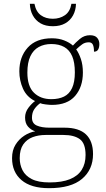

<svg xmlns="http://www.w3.org/2000/svg" viewBox="-20 -743 556 1003"><path d="M236 240Q142 240 92.5 198Q43 156 43 83Q43 42 61 13Q79 -16 106.5 -34Q134 -52 164 -57Q142 -64 126.5 -81.5Q111 -99 111 -129Q111 -157 128.5 -180Q146 -203 163 -215Q119 -237 100 -280Q81 -323 81 -370Q81 -446 125 -494.5Q169 -543 251 -543Q287 -543 315 -532Q343 -521 361 -505Q374 -520 397 -539.5Q420 -559 450 -559Q476 -559 487.5 -545.5Q499 -532 499 -513Q499 -495 492.5 -484Q486 -473 471 -473Q471 -498 465 -510Q459 -522 444 -522Q424 -522 409.5 -511.5Q395 -501 378 -485Q392 -466 402.5 -435Q413 -404 413 -364Q413 -289 372.5 -242Q332 -195 251 -195Q239 -195 218.5 -197.5Q198 -200 190 -204Q172 -191 159.5 -173Q147 -155 147 -128Q147 -98 172.5 -87Q198 -76 238 -76H317Q392 -76 429 -41Q466 -6 466 62Q466 143 408.5 191.5Q351 240 236 240ZM239 210Q304 210 345.5 193Q387 176 407 144Q427 112 427 67Q427 6 397 -16Q367 -38 311 -38H219Q181 -38 150.5 -26.5Q120 -15 101.5 11.5Q83 38 83 83Q83 117 97.5 146Q112 175 146 192.5Q180 210 239 210ZM248 -225Q287 -225 314.5 -238.5Q342 -252 356.5 -283Q371 -314 371 -365Q371 -417 357 -449.5Q343 -482 315.5 -497.5Q288 -513 248 -513Q211 -513 182.5 -497.5Q154 -482 138.5 -449Q123 -416 123 -364Q123 -292 157.5 -258.5Q192 -225 248 -225ZM256 -606Q218 -606 192 -621Q166 -636 151.5 -662.5Q137 -689 136 -723H160Q168 -682 193.5 -663.5Q219 -645 256 -645Q292 -645 319 -663.5Q346 -682 353 -723H377Q376 -689 361.5 -662.5Q347 -636 320.5 -621Q294 -606 256 -606Z"/></svg>

Font: Noto Serif Hentaigana ExtraLight
Style: Regular
Weight: 200
Designer: Kazuhiro Yamada
Foundry: nipponia
Version: Version 1.000